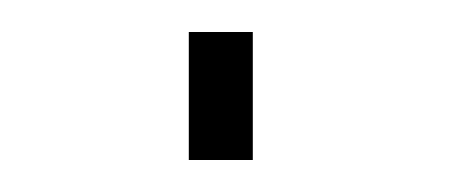

<svg xmlns="http://www.w3.org/2000/svg" viewBox="-20 -370 288 120"><path d="M98 -270V-350H138V-270Z"/></svg>

Font: TypoPRO Titillium Maps
Style: 1 wt
Weight: 100
Designer: Campivisivi
Foundry: Accademia di Belle Arti di Urbino and students of MA course of Visual design
Version: Version 001.001